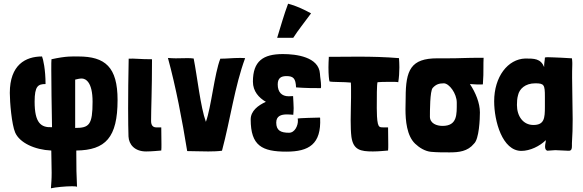

<svg xmlns="http://www.w3.org/2000/svg" viewBox="-20 -813 3149 1037"><path d="M392 0C550 -2 615 -70 615 -273C615 -451 548 -508 403 -508C372 -508 340 -511 258 -493C257 -485 257 -465 257 -436C257 -363 259 -236 261 -126C201 -123 167 -149 167 -264C167 -349 186 -359 226 -359C226 -437 213 -495 207 -508C118 -508 33 -463 33 -311C33 -261 43 -141 62 -97C86 -42 167 -4 257 0C258 59 259 95 259 120C259 159 257 172 255 204C281 198 335 193 369 193C383 193 394 194 396 196C393 142 392 87 392 0ZM386 -383C394 -385 410 -389 421 -389C442 -389 480 -371 480 -264C480 -139 462 -122 386 -122ZM396 196V198C397 197 397 197 396 196Z M674 -76C676 -32 708 5 769 5C801 5 837 1 851 0C852 -9 852 -20 852 -33C852 -58 851 -91 851 -125H824C807 -125 796 -135 796 -160C796 -223 801 -329 801 -490V-493C732 -493 706 -498 675 -496V-495C673 -397 672 -303 672 -227C672 -161 673 -108 674 -76Z M991 3C1022 3 1064 5 1105 5C1132 5 1158 4 1179 1C1224 -167 1248 -348 1304 -499C1293 -500 1283 -500 1273 -500C1235 -500 1206 -496 1170 -496C1138 -415 1121 -234 1092 -155C1063 -234 1045 -402 1026 -497C1014 -499 1002 -499 989 -499C969 -499 949 -498 929 -498C915 -498 901 -499 887 -500C930 -343 964 -164 991 3Z M1660 -741C1617 -764 1579 -782 1536 -793C1514 -735 1496 -670 1477 -609H1564C1593 -654 1617 -682 1660 -741ZM1527 -402C1564 -402 1577 -390 1579 -341C1634 -337 1674 -337 1713 -337C1714 -341 1714 -346 1714 -351C1714 -372 1709 -394 1708 -415C1702 -506 1579 -521 1508 -521C1401 -521 1346 -483 1346 -372C1346 -320 1378 -285 1416 -263C1374 -244 1334 -214 1334 -168C1334 -26 1395 6 1527 6C1648 6 1716 -34 1709 -176L1708 -178C1694 -178 1591 -175 1588 -173L1589 -162C1590 -136 1573 -96 1541 -96C1495 -96 1472 -109 1472 -151C1472 -187 1499 -195 1530 -195C1541 -195 1553 -194 1564 -193C1565 -207 1566 -218 1566 -229C1566 -248 1564 -267 1563 -294C1555 -294 1547 -293 1539 -293C1501 -293 1480 -316 1480 -357C1480 -392 1499 -402 1527 -402Z M1876 -287C1876 -258 1874 -210 1874 -163C1874 -130 1875 -98 1878 -74C1888 -3 1927 5 1994 5C2026 5 2062 1 2076 0C2077 -9 2077 -20 2077 -33C2077 -58 2076 -91 2076 -125H2049C2032 -125 2026 -127 2021 -145C2016 -164 2015 -205 2015 -229C2015 -289 2015 -355 2019 -369C2024 -370 2058 -371 2088 -371C2106 -371 2123 -371 2131 -369C2135 -394 2137 -422 2137 -449C2137 -466 2136 -484 2135 -499C2064 -505 1989 -507 1915 -507C1861 -507 1807 -506 1755 -506C1755 -505 1756 -505 1756 -504C1755 -486 1754 -467 1754 -449C1754 -411 1757 -378 1760 -373C1775 -369 1839 -371 1875 -367C1876 -355 1876 -341 1876 -326C1876 -312 1876 -298 1876 -287Z M2592 -501C2484 -501 2472 -498 2400 -498H2342C2199 -498 2171 -435 2171 -285C2171 -271 2170 -249 2170 -223C2170 -162 2177 -80 2222 -37C2245 -15 2276 4 2308 7C2340 10 2375 10 2408 10C2458 10 2506 5 2540 -37C2568 -62 2572 -171 2572 -206C2572 -256 2549 -313 2518 -359C2543 -357 2568 -356 2588 -357C2591 -394 2591 -422 2591 -450C2591 -467 2591 -483 2592 -501ZM2370 -133C2339 -133 2302 -146 2302 -183C2302 -210 2302 -322 2317 -338C2334 -357 2351 -363 2377 -363C2406 -363 2447 -308 2447 -259C2447 -196 2451 -133 2370 -133Z M2796 2C2843 2 2896 -24 2928 -56C2928 -43 2924 -36 2924 -21C2924 -10 2927 -2 2936 1C2951 1 2964 -2 2979 -2C3000 -2 3023 1 3044 1H3056C3068 -1 3069 -13 3069 -26C3069 -30 3069 -35 3069 -40C3072 -83 3073 -126 3073 -169C3073 -244 3070 -318 3070 -393C3070 -417 3070 -440 3071 -464V-474C3071 -482 3070 -490 3069 -498C3026 -501 2994 -502 2971 -503C2966 -503 2951 -504 2939 -504C2930 -504 2923 -503 2923 -502C2923 -486 2918 -472 2919 -451C2900 -497 2865 -497 2817 -497C2723 -494 2649 -399 2649 -266C2649 -159 2693 2 2796 2ZM2861 -138C2805 -138 2772 -186 2772 -246C2772 -263 2773 -282 2778 -299C2785 -332 2816 -363 2871 -363C2919 -363 2923 -355 2923 -291C2923 -276 2923 -258 2923 -236C2923 -175 2920 -138 2861 -138Z"/></svg>

Font: HEYCLAY
Style: Regular
Weight: 400
Designer: Marcelo Magalhaes
Foundry: Marcelo Magalhães
Version: Version 1.300;hotconv 1.0.109;makeotfexe 2.5.65596